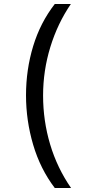

<svg xmlns="http://www.w3.org/2000/svg" viewBox="-20 -812 459 967"><path d="M256 135Q183 39 147 -83Q111 -205 111 -332Q111 -461 147 -579.5Q183 -698 256 -792H337Q270 -694 233.5 -575Q197 -456 197 -331Q197 -204 232.5 -85Q268 34 338 135Z"/></svg>

Font: ltelugu15
Style: Book
Weight: 400
Designer: Jelle Bosma - Monotype Design Team
Foundry: Monotype Imaging Inc.
Version: Version 2.003